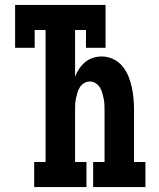

<svg xmlns="http://www.w3.org/2000/svg" viewBox="-20 -755 640 775"><path d="M118 0V-101H164V-634H120V-562H41V-735H406V-562H327V-634H283V-446Q290 -463 300 -478Q310 -493 324 -504.5Q338 -516 355.5 -521.5Q373 -527 391 -527Q414 -527 436 -517Q458 -507 473.5 -488.5Q489 -470 498 -448Q507 -426 512 -403Q517 -380 519 -356.5Q521 -333 521 -309V-101H567V0H356V-101H402V-309Q402 -321 401.5 -333Q401 -345 398.5 -357Q396 -369 392.5 -381Q389 -393 382.5 -403Q376 -413 365.5 -419.5Q355 -426 343 -426Q330 -426 319.5 -419.5Q309 -413 302.5 -403Q296 -393 292.5 -381Q289 -369 286.5 -357Q284 -345 283.5 -333Q283 -321 283 -309V-101H329V0Z"/></svg>

Font: Iosevka Curly Slab Extended
Style: Bold
Weight: 700
Width: 7
Monospace: yes
Designer: Belleve Invis
Foundry: Belleve Invis
Version: Version 11.1.0; ttfautohint (v1.8.3)